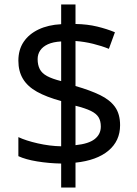

<svg xmlns="http://www.w3.org/2000/svg" viewBox="-20 -779 612 857"><path d="M253 -49Q198 -50 146 -58.5Q94 -67 62 -82V-167Q96 -151 149 -139Q202 -127 253 -126V-328Q187 -346 145 -369.5Q103 -393 82.5 -427Q62 -461 62 -508Q62 -557 85.5 -592Q109 -627 152 -647.5Q195 -668 253 -671V-759H317V-672Q370 -671 413.5 -660.5Q457 -650 493 -635L466 -561Q434 -574 395.5 -583.5Q357 -593 317 -596V-395Q383 -376 427 -354.5Q471 -333 493.5 -301.5Q516 -270 516 -220Q516 -150 464 -106.5Q412 -63 317 -53V58H253ZM317 -131Q376 -137 403 -158.5Q430 -180 430 -214Q430 -239 420 -255.5Q410 -272 385.5 -284Q361 -296 317 -307ZM253 -594Q217 -592 194 -581.5Q171 -571 159.5 -554Q148 -537 148 -515Q148 -489 157.5 -470.5Q167 -452 190 -439.5Q213 -427 253 -417Z"/></svg>

Font: ukorean85
Style: Book
Weight: 400
Designer: Jelle Bosma - Monotype Design Team
Foundry: Monotype Imaging Inc.
Version: Version 2.003